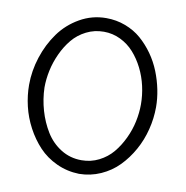

<svg xmlns="http://www.w3.org/2000/svg" viewBox="-80 -787 845 874"><g transform="rotate(10 342.0 -350.0)"><path d="M47.9 -350.1Q47.9 -414.6 68.6 -478.5Q89.4 -542.5 126.5 -594Q163.6 -645.5 220 -677.7Q276.4 -710 341.8 -710Q388.7 -710 430.7 -694.1Q472.7 -678.2 504.2 -650.9Q535.6 -623.5 560.8 -588.1Q585.9 -552.7 602.1 -512.2Q618.2 -471.7 626.5 -430.4Q634.8 -389.2 634.8 -350.1Q634.8 -298.3 621.8 -246.6Q608.9 -194.8 583.5 -149.2Q558.1 -103.5 523.4 -68.1Q488.8 -32.7 441.7 -11.7Q394.5 9.3 341.8 9.8Q286.1 8.3 237.5 -14.2Q189 -36.6 154.8 -73Q120.6 -109.4 95.9 -155.8Q71.3 -202.1 59.6 -251.7Q47.9 -301.3 47.9 -350.1ZM341.8 -53.2Q385.3 -53.2 422.4 -72Q459.5 -90.8 485.1 -121.3Q510.7 -151.9 529.3 -191.2Q547.9 -230.5 556.4 -271Q564.9 -311.5 564.9 -350.1Q564.9 -392.1 555.4 -434.3Q545.9 -476.6 526.9 -514.6Q507.8 -552.7 481.4 -582.3Q455.1 -611.8 418.9 -629.4Q382.8 -647 341.8 -647Q298.3 -647 261 -628.2Q223.6 -609.4 198 -578.6Q172.4 -547.9 154.3 -508.5Q136.2 -469.2 127.7 -429Q119.1 -388.7 119.1 -350.1Q120.6 -296.4 135.5 -244.9Q150.4 -193.4 177.2 -149.9Q204.1 -106.4 246.8 -79.8Q289.6 -53.2 341.8 -53.2Z"/></g></svg>

Font: Rawline
Style: Regular
Weight: 400
Designer: Matt McInerney, Pablo Impallari, Rodrigo Fuenzalida
Foundry: Matt McInerney, Pablo Impallari, Rodrigo Fuenzalida
Version: Version 4.020;PS 004.020;hotconv 1.0.88;makeotf.lib2.5.64775